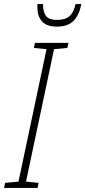

<svg xmlns="http://www.w3.org/2000/svg" viewBox="-59 -925 420 945"><path d="M-39 0 -34 -25 32 -31 170 -683 108 -689 113 -714H278L272 -689L207 -683L69 -31L131 -25L126 0ZM221 -794Q170 -794 147.5 -820Q125 -846 125 -886Q125 -897 125 -905H153Q152 -870 166 -848.5Q180 -827 222 -827Q262 -827 283 -845.5Q304 -864 313 -905H341Q331 -850 302.5 -822Q274 -794 221 -794Z"/></svg>

Font: Noto Sans Condensed ExtraLight
Style: Italic
Weight: 200
Width: 3
Italic angle: -12°
Designer: Monotype Design Team
Foundry: Monotype Imaging Inc.
Version: Version 2.013; ttfautohint (v1.8.4.7-5d5b)